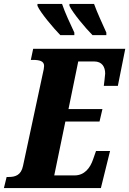

<svg xmlns="http://www.w3.org/2000/svg" viewBox="-41 -964 662 984"><path d="M433 -784H504V-797C484 -842 457 -899 441 -944H315V-934C331 -899 397 -820 433 -784ZM268 -784H340V-797C319 -842 292 -899 277 -944H151V-934C166 -899 233 -820 268 -784ZM-21 0H476L523 -190H451L436 -147C421 -103 392 -65 341 -65H237L294 -341H469L484 -405H310L360 -649H442C482 -649 498 -621 498 -587C498 -579 492 -533 491 -524H563L601 -714H129L117 -657H127C162 -657 185 -651 185 -626C185 -617 182 -602 179 -590L77 -114C67 -65 36 -57 3 -57H-7Z"/></svg>

Font: Noto Serif ExtraCondensed Black
Style: Italic
Weight: 900
Width: 2
Italic angle: -12°
Designer: Monotype Design Team
Foundry: Monotype Imaging Inc.
Version: Version 2.014